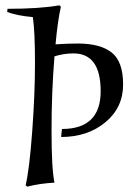

<svg xmlns="http://www.w3.org/2000/svg" viewBox="-20 -684 495 719"><path d="M272 -521Q355 -521 398 -487.5Q441 -454 441 -367.5Q441 -281 374.5 -226Q308 -171 209 -171L212 -201Q357 -201 357 -342.5Q357 -484 255 -484Q219 -484 184 -473Q173 -340 173 -195.5Q173 -51 184 0Q128 3 82 15L76 10Q90 -49 100.5 -190Q111 -331 111 -448.5Q111 -566 103 -620Q45 -625 7 -639L8 -651Q128 -651 202 -664L208 -659Q196 -606 188 -518Q232 -521 272 -521Z"/></svg>

Font: Almendra
Style: Italic
Weight: 400
Italic angle: -12°
Designer: Ana Sanfelippo
Foundry: Ana Sanfelippo
Version: Version 1.004